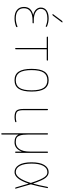

<svg xmlns="http://www.w3.org/2000/svg" viewBox="995 -1785 1010 3040"><g transform="rotate(90 1500.0 -265.0)"><path d="M212.9 -284.2Q213.9 -284.2 213.9 -285.2Q213.9 -287.1 211.9 -287.1Q155.3 -301.8 127.4 -334Q99.6 -366.2 99.6 -405.3Q99.6 -462.9 144 -496.6Q188.5 -530.3 269.5 -530.3Q333 -530.3 394.5 -505.9Q404.3 -502.9 405.3 -491.2Q405.3 -487.3 402.3 -485.4Q399.4 -483.4 394.5 -484.4Q335 -510.7 269.5 -509.8Q244.1 -509.8 222.2 -505.9Q200.2 -502 175.3 -492.2Q150.4 -482.4 135.3 -459.5Q120.1 -436.5 120.1 -405.3Q120.1 -356.4 168.5 -325.7Q216.8 -294.9 304.7 -294.9H339.8Q349.6 -294.9 349.6 -285.2Q349.6 -275.4 339.8 -275.4H304.7Q207 -275.4 158.7 -240.2Q110.4 -205.1 110.4 -139.6Q110.4 -76.2 151.9 -43Q193.4 -9.8 269.5 -9.8Q335 -9.8 399.4 -36.1Q403.3 -37.1 406.7 -35.2Q410.2 -33.2 410.2 -29.3Q410.2 -18.6 399.4 -13.7Q335.9 10.7 269.5 9.8Q182.6 9.8 136.2 -29.8Q89.8 -69.3 89.8 -139.6Q89.8 -253.9 212.9 -284.2ZM209 -589.8Q205.1 -589.8 203.6 -593.3Q202.1 -596.7 204.1 -599.6L308.6 -740.2Q316.4 -750 329.1 -750Q333 -750 334.5 -746.6Q335.9 -743.2 334 -740.2L228.5 -599.6Q220.7 -589.8 209 -589.8Z M570.3 -500Q560.5 -500 560.1 -509.8Q559.6 -519.5 570.3 -519.5H929.7Q939.5 -519.5 939.9 -509.8Q940.4 -500 929.7 -500H764.6Q759.8 -500 759.8 -495.1V-9.8Q759.8 0 750 0Q740.2 0 740.2 -9.8V-495.1Q740.2 -500 735.4 -500Z M1371.6 -449.7Q1333 -509.8 1250 -509.8Q1167 -509.8 1128.4 -449.7Q1089.8 -389.6 1089.8 -259.8Q1089.8 -129.9 1128.4 -69.8Q1167 -9.8 1250 -9.8Q1333 -9.8 1371.6 -69.8Q1410.2 -129.9 1410.2 -259.8Q1410.2 -389.6 1371.6 -449.7ZM1385.7 -56.2Q1341.8 9.8 1250 9.8Q1158.2 9.8 1114.3 -56.2Q1070.3 -122.1 1070.3 -260.3Q1070.3 -398.4 1114.3 -464.4Q1158.2 -530.3 1250 -530.3Q1341.8 -530.3 1385.7 -464.4Q1429.7 -398.4 1429.7 -260.3Q1429.7 -122.1 1385.7 -56.2Z M1835 9.8Q1759.8 9.8 1732.4 -20Q1705.1 -49.8 1705.1 -129.9V-509.8Q1705.1 -519.5 1714.8 -519.5Q1724.6 -519.5 1724.6 -509.8V-129.9Q1724.6 -57.6 1746.6 -33.7Q1768.6 -9.8 1835 -9.8Q1870.1 -9.8 1905.3 -19.5Q1909.2 -20.5 1912.1 -18.6Q1915 -16.6 1915 -12.7Q1915 -2.9 1906.2 0Q1869.1 9.8 1835 9.8Z M2089.8 210V-509.8Q2089.8 -519.5 2100.1 -519.5Q2110.4 -519.5 2110.4 -509.8V-200.2Q2110.4 -121.1 2124 -79.1Q2137.7 -37.1 2161.6 -23.4Q2185.5 -9.8 2230.5 -9.8Q2301.8 -9.8 2340.8 -67.4Q2379.9 -125 2379.9 -230.5V-509.8Q2379.9 -519.5 2390.1 -519.5Q2400.4 -519.5 2400.4 -509.8V-9.8Q2400.4 0 2390.1 0Q2379.9 0 2379.9 -9.8V-101.6Q2379.9 -102.5 2378.9 -102.5Q2377 -102.5 2377 -100.6Q2335 10.7 2230.5 9.8Q2142.6 9.8 2112.3 -51.8Q2111.3 -51.8 2110.4 -50.8V210Q2110.4 219.7 2100.1 219.7Q2089.8 219.7 2089.8 210Z M2705.1 -509.8Q2640.6 -509.8 2605.5 -443.8Q2570.3 -377.9 2570.3 -259.8Q2570.3 -141.6 2605.5 -75.7Q2640.6 -9.8 2705.1 -9.8Q2801.8 -9.8 2875 -242.2Q2876 -248 2875 -252.9Q2846.7 -338.9 2823.2 -392.6Q2799.8 -446.3 2779.3 -470.7Q2758.8 -495.1 2743.2 -502.4Q2727.5 -509.8 2705.1 -509.8ZM2705.1 9.8Q2635.7 9.8 2592.8 -58.1Q2549.8 -126 2549.8 -259.8Q2549.8 -391.6 2592.3 -460.9Q2634.8 -530.3 2705.1 -530.3Q2756.8 -530.3 2795.9 -481.9Q2835 -433.6 2884.8 -286.1Q2884.8 -285.2 2886.2 -285.2Q2887.7 -285.2 2887.7 -286.1Q2912.1 -371.1 2938.5 -508.8Q2940.4 -519.5 2950.2 -519.5Q2960 -519.5 2958 -509.8Q2931.6 -365.2 2899.4 -252.9Q2897.5 -248 2899.4 -243.2Q2924.8 -163.1 2966.8 -8.8Q2968.8 0 2960 0Q2950.2 0 2947.3 -9.8Q2928.7 -80.1 2888.7 -209Q2887.7 -210.9 2885.7 -210.9Q2812.5 9.8 2705.1 9.8Z"/></g></svg>

Font: Rounded-X Mgen+ 2m thin
Style: Regular
Weight: 100
Designer: [Source Han Sans]
Ryoko NISHIZUKA  (kana & ideographs); Paul D. Hunt (Latin, Greek & Cyrillic); Wenlong ZHANG  (bopomofo
Version: Version 1.059.20150602